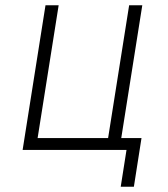

<svg xmlns="http://www.w3.org/2000/svg" viewBox="-20 -570 640 730"><path d="M439 140 461 0H66L153 -550H203L123 -45H391L471 -550H521L441 -45H518L489 140Z"/></svg>

Font: JetBrains Mono NL Thin
Style: Italic
Weight: 100
Italic angle: -9°
Monospace: yes
Designer: Philipp Nurullin, Konstantin Bulenkov
Foundry: JetBrains
Version: Version 2.305; ttfautohint (v1.8.4.7-5d5b)